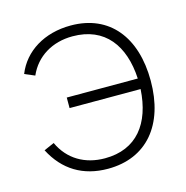

<svg xmlns="http://www.w3.org/2000/svg" viewBox="-89 -640 717 739"><g transform="rotate(-15 269.5 -270.0)"><path d="M253 15C408 15 499 -95 499 -270C499 -443 411 -555 256 -555C151 -555 68 -504 35 -421L75 -404C105 -473 171 -513 252 -513C381 -513 446 -424 453 -291H170V-249H453C445 -114 379 -27 252 -27C173 -27 109 -64 76 -135L35 -117C80 -30 154 15 253 15Z"/></g></svg>

Font: Hauora ExtraLight
Style: Regular
Weight: 200
Designer: Mikhail Sharanda
Foundry: WCYS & Co.
Version: Version 1.010